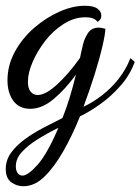

<svg xmlns="http://www.w3.org/2000/svg" viewBox="-39 -367 488 667"><path d="M42 280Q19 280 0 266Q-19 252 -19 220Q-19 189 -0.5 163.5Q18 138 47.5 116.5Q77 95 111.5 77Q146 59 178 43Q191 11 202.5 -26.5Q214 -64 225 -108Q188 -57 147.5 -23Q107 11 66 11Q28 11 7.5 -16.5Q-13 -44 -13 -88Q-13 -140 12.5 -187Q38 -234 79.5 -270Q121 -306 167.5 -326.5Q214 -347 256 -347Q286 -347 299.5 -337Q313 -327 313 -313Q313 -303 307.5 -297.5Q302 -292 300 -291Q293 -300 283 -303.5Q273 -307 258 -307Q219 -307 182.5 -284Q146 -261 118.5 -225.5Q91 -190 74.5 -152Q58 -114 58 -83Q58 -60 67.5 -48.5Q77 -37 92 -37Q120 -37 160.5 -74.5Q201 -112 239 -166Q241 -178 243.5 -187.5Q246 -197 249 -211Q254 -233 266.5 -252Q279 -271 304 -271Q309 -271 314.5 -270Q320 -269 327 -267Q327 -251 317.5 -209Q308 -167 290.5 -111Q273 -55 251 4Q283 -11 315 -35.5Q347 -60 373 -93Q399 -126 414 -165L429 -152Q413 -107 380 -69.5Q347 -32 309 -5Q271 22 239 37Q212 104 180.5 159Q149 214 115 247Q81 280 42 280ZM39 243Q58 243 91.5 205.5Q125 168 164 77Q125 96 91.5 117Q58 138 37 161Q16 184 16 211Q16 226 22.5 234.5Q29 243 39 243Z"/></svg>

Font: Dancing Script Medium
Style: Regular
Weight: 500
Designer: Pablo Impallari
Foundry: Pablo Impallari
Version: Version 2.000